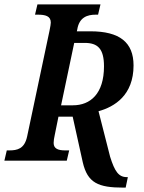

<svg xmlns="http://www.w3.org/2000/svg" viewBox="-40 -734 660 877"><path d="M524 123H534L544 75H539C502 75 484 49 463 -18L410 -226C483 -246 570 -299 570 -435C570 -541 506 -591 373 -591H311L313 -600C322 -655 359 -667 397 -667H408L419 -714H131L120 -667H132C167 -667 192 -661 192 -631C192 -625 190 -612 186 -593L84 -111C72 -54 39 -47 2 -47H-9L-20 0H265L276 -47H258C227 -47 205 -54 205 -81C205 -91 207 -104 210 -117L227 -201H292L338 7C360 102 409 123 524 123ZM293 -253H239L299 -538H347C406 -538 435 -512 435 -431C435 -306 373 -253 293 -253Z"/></svg>

Font: Noto Serif Condensed SemiBold
Style: Italic
Weight: 600
Width: 3
Italic angle: -12°
Designer: Monotype Design Team
Foundry: Monotype Imaging Inc.
Version: Version 2.014